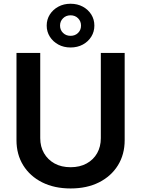

<svg xmlns="http://www.w3.org/2000/svg" viewBox="-20 -1016 769 1046"><path d="M364.7 10.7Q275.9 10.7 209.5 -22.7Q143.1 -56.2 106.4 -115.5Q69.8 -174.8 69.8 -252.4V-727.5H199.2V-263.2Q199.2 -217.3 219.7 -181.6Q240.2 -146 277.1 -125.5Q314 -105 364.7 -105Q415 -105 452.1 -125.5Q489.3 -146 509.3 -181.6Q529.3 -217.3 529.3 -263.2V-727.5H659.2V-252.4Q659.2 -174.8 622.6 -115.5Q585.9 -56.2 519.8 -22.7Q453.6 10.7 364.7 10.7ZM364.3 -757.3Q327.1 -757.3 297.9 -773.2Q268.6 -789.1 251.5 -816.2Q234.4 -843.3 234.4 -876.5Q234.4 -910.2 251.5 -937Q268.6 -963.9 297.9 -979.7Q327.1 -995.6 364.3 -995.6Q401.9 -995.6 431.2 -979.7Q460.4 -963.9 477.3 -937Q494.1 -910.2 494.1 -876.5Q494.1 -843.3 477.3 -816.2Q460.4 -789.1 431.2 -773.2Q401.9 -757.3 364.3 -757.3ZM364.3 -820.8Q389.2 -820.8 405.3 -836.7Q421.4 -852.5 421.4 -876.5Q421.4 -900.4 405.3 -916.5Q389.2 -932.6 364.3 -932.6Q339.8 -932.6 323.5 -916.5Q307.1 -900.4 307.1 -876.5Q307.1 -852.5 323.5 -836.7Q339.8 -820.8 364.3 -820.8Z"/></svg>

Font: Inter 18pt SemiBold
Style: Regular
Weight: 600
Designer: Rasmus Andersson
Foundry: rsms
Version: Version 4.001;git-66647c0bb